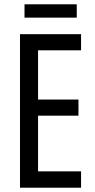

<svg xmlns="http://www.w3.org/2000/svg" viewBox="-20 -873 442 893"><path d="M357 0H73V-714H357V-639H157V-410H345V-335H157V-76H357ZM337 -853V-791H94V-853Z"/></svg>

Font: Noto Sans ExtraCondensed
Style: Regular
Weight: 400
Width: 2
Designer: Monotype Design Team
Foundry: Monotype Imaging Inc.
Version: Version 2.013